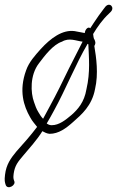

<svg xmlns="http://www.w3.org/2000/svg" viewBox="-24 -590 490 802"><path d="M85 -296C54 -211 75 -147 102 -100C111 -83 122 -72 131 -60C105 -25 72 12 45 42C21 71 2 97 -3 140C-6 164 -4 171 0 183C8 204 45 184 35 165C32 156 31 153 33 136C38 101 51 86 72 61C98 30 131 -6 153 -42C162 -37 172 -32 183 -31C221 -31 252 -54 282 -81C316 -111 360 -148 373 -218C388 -282 378 -350 370 -398C378 -411 373 -419 370 -426C366 -430 366 -445 365 -448C383 -478 405 -509 430 -532L439 -541C456 -559 435 -582 417 -563L410 -554C396 -536 381 -515 366 -492L353 -472C345 -480 332 -469 330 -452L309 -456C301 -457 295 -459 288 -460C237 -467 188 -431 146 -385C123 -359 97 -331 85 -296ZM139 -326C163 -358 198 -404 235 -416C265 -434 294 -419 321 -416C302 -378 285 -346 264 -304C237 -248 212 -197 183 -144L156 -94C149 -101 142 -111 136 -122C128 -135 123 -149 118 -164C104 -202 100 -276 139 -326ZM171 -74C181 -91 192 -110 202 -129C250 -216 292 -322 342 -407C343 -406 343 -406 345 -405C347 -351 354 -290 337 -217C328 -163 301 -133 275 -110C250 -89 223 -67 192 -67C185 -67 179 -69 173 -73C172 -74 172 -74 171 -74Z"/></svg>

Font: Stray Cat
Style: UltCnObl
Weight: 400
Version: Version 1.0